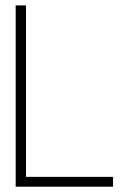

<svg xmlns="http://www.w3.org/2000/svg" viewBox="-20 -704 466 724"><path d="M39.1 0V-683.6H78.1V-37.1H406.2V0Z"/></svg>

Font: Post No Bills Colombo
Style: Light
Weight: 400
Designer: Kosala Senevirathne, Siva Puranthara, Lasantha Premarathna, Tharique Azeez
Foundry: Mooniak
Version: Version 1.220 ; ttfautohint (v1.5)